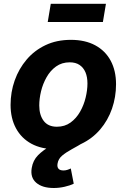

<svg xmlns="http://www.w3.org/2000/svg" viewBox="-20 -754 650 984"><path d="M266.1 10.7Q192.9 10.7 141.1 -17.3Q89.4 -45.4 61.8 -96.7Q34.2 -147.9 34.2 -216.3Q34.2 -282.2 55.4 -342Q76.7 -401.9 116.5 -448.7Q156.2 -495.6 213.4 -522.7Q270.5 -549.8 343.3 -549.8Q416.5 -549.8 468.3 -521.7Q520 -493.7 547.4 -442.6Q574.7 -391.6 574.7 -322.3Q574.7 -256.8 554 -197Q533.2 -137.2 493.2 -90.3Q453.1 -43.5 396 -16.4Q338.9 10.7 266.1 10.7ZM271.5 -104.5Q312 -104.5 341.6 -126Q371.1 -147.5 390.4 -181.4Q409.7 -215.3 418.9 -253.9Q428.2 -292.5 428.2 -326.2Q428.2 -359.4 418 -383.5Q407.7 -407.7 387.7 -421.1Q367.7 -434.6 337.4 -434.6Q296.9 -434.6 267.3 -413.3Q237.8 -392.1 218.8 -358.4Q199.7 -324.7 190.4 -286.4Q181.2 -248 181.2 -213.4Q181.2 -164.6 203.9 -134.5Q226.6 -104.5 271.5 -104.5ZM255.4 209.5Q196.8 209.5 165.5 182.4Q134.3 155.3 142.6 106.9Q148.9 67.9 175 41.5Q201.2 15.1 238.5 -5.6Q275.9 -26.4 317.4 -47.9Q358.9 -69.3 397.7 -97.4Q436.5 -125.5 464.6 -166.7Q492.7 -208 502.9 -269H570.8Q559.6 -200.7 534.7 -154.3Q509.8 -107.9 477.5 -77.1Q445.3 -46.4 411.6 -25.9Q377.9 -5.4 348.1 10.7Q318.4 26.9 298.6 43.5Q278.8 60.1 274.9 84.5Q272 101.1 279.5 110.4Q287.1 119.6 305.2 119.6Q314.9 119.6 324.5 116.7Q334 113.8 342.8 109.4L357.9 187.5Q338.9 196.8 311.3 203.1Q283.7 209.5 255.4 209.5ZM522.9 -734.4 507.3 -641.1H224.6L240.2 -734.4Z"/></svg>

Font: Inter 16pt
Style: Bold Italic
Weight: 700
Italic angle: -9.3988°
Version: Version 4.001;git-66647c0bb